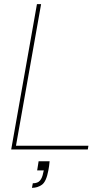

<svg xmlns="http://www.w3.org/2000/svg" viewBox="-20 -720 520 925"><path d="M34 0 158 -700H178L57 -18H406L403 0ZM134 185 138 163Q162 163 173 149.5Q184 136 188 113L191 101H159L166 57H219Q218 68 216.5 80Q215 92 213 101Q203 155 182 170Q161 185 134 185Z"/></svg>

Font: DM Sans 16pt Thin
Style: Italic
Weight: 250
Italic angle: -10°
Version: Version 4.004;gftools[0.9.30]